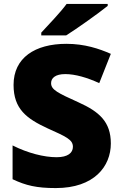

<svg xmlns="http://www.w3.org/2000/svg" viewBox="-20 -947 617 977"><path d="M528 -917V-927H319C286 -882 224 -818 190 -781V-767H317C371 -801 481 -879 528 -917ZM544 -217C544 -328 484 -379 380 -426C274 -474 240 -490 240 -524C240 -550 262 -570 312 -570C363 -570 424 -552 485 -524L544 -673C485 -699 411 -724 318 -724C158 -724 49 -653 49 -515C49 -392 116 -343 222 -294C315 -252 351 -237 351 -200C351 -169 325 -147 268 -147C204 -147 121 -168 44 -207V-35C112 -3 166 10 264 10C459 10 544 -100 544 -217Z"/></svg>

Font: Noto Sans Kannada Black
Style: Regular
Weight: 900
Designer: Jelle Bosma - Monotype Design Team
Foundry: Monotype Imaging Inc.
Version: Version 2.005